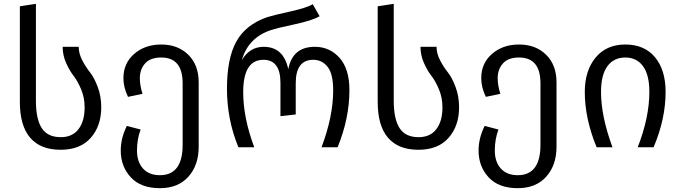

<svg xmlns="http://www.w3.org/2000/svg" viewBox="-20 -771 3568 1005"><path d="M84 -237V-738L168 -751V-243Q168 -148 198.5 -100.5Q229 -53 298 -53Q359 -53 391 -95Q423 -137 423 -209Q423 -259 405 -302.5Q387 -346 365.5 -373.5Q344 -401 326 -441.5Q308 -482 308 -526H392Q392 -491 410.5 -455.5Q429 -420 451 -392.5Q473 -365 491.5 -316Q510 -267 510 -209Q510 -112 455 -49.5Q400 13 297 13Q192 13 138 -50Q84 -113 84 -237Z M824 -538Q911 -538 965.5 -484.5Q1020 -431 1020 -340V-3Q1020 94 966 154Q912 214 817 214Q717 214 664.5 157Q612 100 612 17Q612 -48 644 -112L716 -93Q697 -42 697 17Q697 76 728.5 111Q760 146 817 146Q936 146 936 -13V-335Q936 -470 824 -470Q767 -470 739.5 -439Q712 -408 712 -362Q712 -324 726 -280L650 -264Q626 -314 626 -362Q626 -440 682.5 -489Q739 -538 824 -538Z M1228 0Q1168 -145 1168 -307Q1168 -465 1217 -553.5Q1266 -642 1378 -681Q1405 -690 1495.5 -710Q1586 -730 1617 -749L1653 -686Q1613 -663 1521 -643.5Q1429 -624 1397 -613Q1280 -574 1246 -457Q1288 -526 1360 -526Q1464 -526 1489 -409Q1511 -526 1628 -526Q1706 -526 1757.5 -468Q1809 -410 1809 -299Q1809 -151 1747 0H1663Q1724 -162 1724 -298Q1724 -385 1694.5 -421.5Q1665 -458 1620 -458Q1528 -458 1528 -336V-172L1448 -163V-337Q1448 -458 1359 -458Q1253 -458 1253 -289Q1253 -154 1311 0Z M1957 -237V-738L2041 -751V-243Q2041 -148 2071.5 -100.5Q2102 -53 2171 -53Q2232 -53 2264 -95Q2296 -137 2296 -209Q2296 -259 2278 -302.5Q2260 -346 2238.5 -373.5Q2217 -401 2199 -441.5Q2181 -482 2181 -526H2265Q2265 -491 2283.5 -455.5Q2302 -420 2324 -392.5Q2346 -365 2364.5 -316Q2383 -267 2383 -209Q2383 -112 2328 -49.5Q2273 13 2170 13Q2065 13 2011 -50Q1957 -113 1957 -237Z M2697 -538Q2784 -538 2838.5 -484.5Q2893 -431 2893 -340V-3Q2893 94 2839 154Q2785 214 2690 214Q2590 214 2537.5 157Q2485 100 2485 17Q2485 -48 2517 -112L2589 -93Q2570 -42 2570 17Q2570 76 2601.5 111Q2633 146 2690 146Q2809 146 2809 -13V-335Q2809 -470 2697 -470Q2640 -470 2612.5 -439Q2585 -408 2585 -362Q2585 -324 2599 -280L2523 -264Q2499 -314 2499 -362Q2499 -440 2555.5 -489Q2612 -538 2697 -538Z M3041 -290Q3041 -401 3097.5 -469.5Q3154 -538 3253 -538Q3353 -538 3408.5 -471.5Q3464 -405 3464 -290Q3464 -148 3401 0H3318Q3379 -157 3379 -290Q3379 -380 3345.5 -425Q3312 -470 3253 -470Q3193 -470 3159.5 -424.5Q3126 -379 3126 -290Q3126 -162 3186 0H3103Q3041 -150 3041 -290Z"/></svg>

Font: FiraGO Book
Style: Regular
Weight: 350
Designer: bBox Type
Foundry: bBox Type GmbH
Version: Version 1.001;PS 001.001;hotconv 1.0.88;makeotf.lib2.5.64775